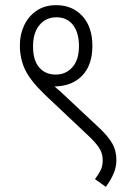

<svg xmlns="http://www.w3.org/2000/svg" viewBox="-20 -652 493 744"><path d="M57 -477Q57 -519 74 -554.5Q91 -590 122.5 -611Q154 -632 198 -632Q260 -632 299 -590Q338 -548 338 -474Q338 -401 299.5 -360Q261 -319 194 -317Q192 -317 191 -317Q202 -308 214.5 -297Q227 -286 239 -274L365 -156Q398 -125 414.5 -97Q431 -69 431 -32Q431 -5 420.5 20Q410 45 390 72L348 42Q362 24 370 7.5Q378 -9 378 -31Q378 -54 368 -72.5Q358 -91 331 -118L153 -286Q97 -340 77 -382.5Q57 -425 57 -477ZM108 -472Q108 -418 132 -390.5Q156 -363 196 -363Q235 -363 260.5 -391.5Q286 -420 286 -474Q286 -525 263 -555Q240 -585 199 -585Q158 -585 133 -555Q108 -525 108 -472Z"/></svg>

Font: Noto Sans Condensed Light
Style: Regular
Weight: 300
Width: 3
Designer: Monotype Design Team
Foundry: Monotype Imaging Inc.
Version: Version 2.013; ttfautohint (v1.8.4.7-5d5b)